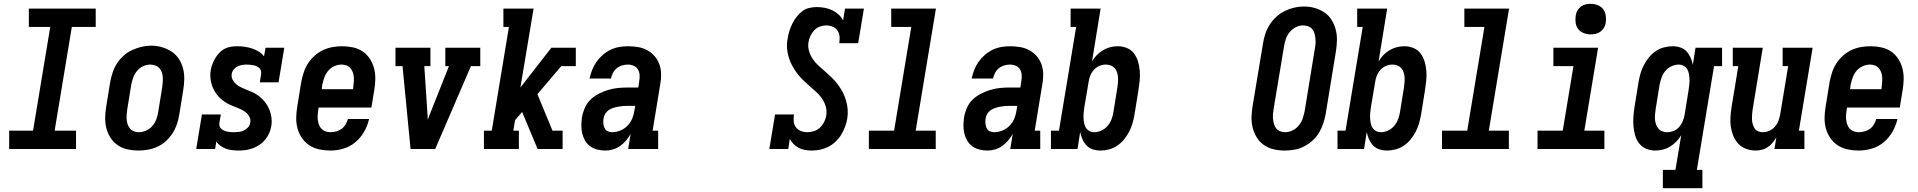

<svg xmlns="http://www.w3.org/2000/svg" viewBox="-20 -780 10040 1005"><path d="M28 0V-96H153L243 -639H131V-735H481V-639H356L266 -96H378V0Z M705 8Q676 8 648 2Q620 -4 597 -19.5Q574 -35 559 -58Q544 -81 537 -108Q530 -135 530.5 -164Q531 -193 536 -222L557 -352Q562 -377 570 -401.5Q578 -426 592.5 -448.5Q607 -471 627.5 -489Q648 -507 672 -518Q696 -529 721 -535Q746 -541 771 -541Q800 -541 827.5 -533Q855 -525 878 -510Q901 -495 916 -472Q931 -449 938 -422Q945 -395 944.5 -366Q944 -337 939 -308L918 -178Q914 -153 905.5 -128.5Q897 -104 882.5 -81.5Q868 -59 848 -41Q828 -23 804 -12Q780 -1 754.5 3.5Q729 8 705 8ZM707 -88Q726 -88 745 -96.5Q764 -105 777.5 -120.5Q791 -136 798 -155Q805 -174 808 -193L829 -323Q831 -337 832 -350.5Q833 -364 832 -377Q831 -390 826.5 -402.5Q822 -415 813.5 -424Q805 -433 792.5 -437.5Q780 -442 766 -442Q747 -442 728.5 -433Q710 -424 697 -408.5Q684 -393 677.5 -374.5Q671 -356 667 -337L646 -207Q644 -193 643 -179.5Q642 -166 643 -153Q644 -140 648.5 -128Q653 -116 661 -106.5Q669 -97 681 -92.5Q693 -88 707 -88Z M1229 8Q1212 8 1195 6Q1178 4 1163 -1.5Q1148 -7 1134.5 -16.5Q1121 -26 1112 -39L1106 0H1007L1037 -181H1136L1128 -136Q1127 -127 1129.5 -119Q1132 -111 1138.5 -105.5Q1145 -100 1153 -96.5Q1161 -93 1169.5 -91Q1178 -89 1187 -88.5Q1196 -88 1204 -88Q1217 -88 1230.5 -89.5Q1244 -91 1256.5 -97Q1269 -103 1278.5 -113.5Q1288 -124 1290 -137Q1293 -154 1285.5 -168.5Q1278 -183 1266 -192.5Q1254 -202 1239.5 -208.5Q1225 -215 1210.5 -220.5Q1196 -226 1182 -232.5Q1168 -239 1155 -248Q1142 -257 1131 -267.5Q1120 -278 1111 -291Q1102 -304 1095.5 -318Q1089 -332 1085.5 -347.5Q1082 -363 1081 -379.5Q1080 -396 1083 -412Q1086 -429 1092 -445Q1098 -461 1107 -476Q1116 -491 1128.5 -504Q1141 -517 1156.5 -525Q1172 -533 1189 -535.5Q1206 -538 1223 -538Q1242 -538 1262 -535Q1282 -532 1300 -526Q1318 -520 1334.5 -510Q1351 -500 1362 -485L1370 -530H1468L1438 -349H1340L1347 -394Q1348 -403 1345.5 -411Q1343 -419 1336.5 -424.5Q1330 -430 1322.5 -433.5Q1315 -437 1306.5 -438.5Q1298 -440 1289 -441Q1280 -442 1271 -442Q1259 -442 1247 -440Q1235 -438 1223.5 -432.5Q1212 -427 1203.5 -416.5Q1195 -406 1193 -394Q1190 -377 1197.5 -363Q1205 -349 1216.5 -339Q1228 -329 1242.5 -322.5Q1257 -316 1271.5 -310Q1286 -304 1300 -298Q1314 -292 1327 -283Q1340 -274 1351 -263.5Q1362 -253 1371 -240.5Q1380 -228 1386.5 -214Q1393 -200 1397 -184.5Q1401 -169 1402 -153Q1403 -137 1400 -120Q1397 -101 1389 -83Q1381 -65 1368.5 -49.5Q1356 -34 1339 -22.5Q1322 -11 1303.5 -4Q1285 3 1266 5.5Q1247 8 1229 8Z M1709 8Q1680 8 1651.5 2Q1623 -4 1600 -19Q1577 -34 1561 -57Q1545 -80 1537.5 -107Q1530 -134 1530.5 -163.5Q1531 -193 1536 -222L1557 -352Q1562 -377 1570 -401.5Q1578 -426 1592.5 -448.5Q1607 -471 1627.5 -489Q1648 -507 1671.5 -518Q1695 -529 1720.5 -533.5Q1746 -538 1770 -538Q1799 -538 1827.5 -532Q1856 -526 1878.5 -510.5Q1901 -495 1916 -472Q1931 -449 1938 -422Q1945 -395 1944.5 -366Q1944 -337 1939 -308L1924 -217H1648L1646 -207Q1644 -193 1643 -179.5Q1642 -166 1643.5 -153Q1645 -140 1649.5 -127.5Q1654 -115 1662.5 -106Q1671 -97 1683.5 -92.5Q1696 -88 1709 -88Q1724 -88 1739 -92Q1754 -96 1767 -105Q1780 -114 1788.5 -128Q1797 -142 1801 -157H1912Q1904 -122 1886 -90.5Q1868 -59 1840 -35.5Q1812 -12 1777.5 -2Q1743 8 1709 8ZM1664 -313H1828L1829 -323Q1831 -337 1832 -350.5Q1833 -364 1832 -377Q1831 -390 1826.5 -402Q1822 -414 1814 -423.5Q1806 -433 1794 -437.5Q1782 -442 1768 -442Q1749 -442 1730 -433.5Q1711 -425 1698 -409.5Q1685 -394 1678 -375Q1671 -356 1667 -337Z M2129 0 2087 -434H2050V-530H2233V-434H2201L2218 -177Q2218 -171 2218.5 -165Q2219 -159 2219 -153Q2221 -159 2223.5 -165Q2226 -171 2228 -177L2330 -434H2311V-530H2494V-434H2445L2258 0Z M2513 0V-96H2554L2644 -639H2615V-735H2773L2704 -322L2866 -530H2994V-434H2918L2793 -287L2872 -96H2925V0H2794L2713 -194L2676 -151L2667 -96H2696V0Z M3150 8Q3128 8 3107.5 3Q3087 -2 3070.5 -13.5Q3054 -25 3043.5 -42.5Q3033 -60 3028 -80Q3023 -100 3023 -121.5Q3023 -143 3026 -164Q3030 -189 3040.5 -214Q3051 -239 3070.5 -258Q3090 -277 3114.5 -289.5Q3139 -302 3164.5 -309.5Q3190 -317 3215 -319.5Q3240 -322 3266 -322H3321L3326 -355Q3329 -371 3328 -387Q3327 -403 3319.5 -416Q3312 -429 3297.5 -435.5Q3283 -442 3267 -442Q3252 -442 3236.5 -437.5Q3221 -433 3208.5 -423Q3196 -413 3188.5 -398.5Q3181 -384 3178 -369H3066Q3071 -392 3079.5 -414Q3088 -436 3102 -456Q3116 -476 3135 -492.5Q3154 -509 3176 -519.5Q3198 -530 3221 -534Q3244 -538 3267 -538Q3294 -538 3320 -533.5Q3346 -529 3368 -517Q3390 -505 3406.5 -486Q3423 -467 3431.5 -443Q3440 -419 3440.5 -392.5Q3441 -366 3436 -339L3396 -96H3425V0H3268L3281 -79Q3271 -61 3257 -44.5Q3243 -28 3226 -16Q3209 -4 3189 2Q3169 8 3150 8ZM3184 -88Q3205 -88 3226.5 -96.5Q3248 -105 3264.5 -122Q3281 -139 3289.5 -160Q3298 -181 3301 -203L3305 -226H3266Q3253 -226 3240.5 -225Q3228 -224 3215 -221.5Q3202 -219 3189.5 -215Q3177 -211 3166 -203.5Q3155 -196 3148 -184.5Q3141 -173 3139 -160Q3137 -147 3138 -134.5Q3139 -122 3144 -110.5Q3149 -99 3160 -93.5Q3171 -88 3184 -88Z M4229 8Q4211 8 4193.5 5Q4176 2 4161 -6Q4146 -14 4134 -26Q4122 -38 4114 -53L4106 0H4007L4037 -181H4136Q4133 -163 4134.5 -145.5Q4136 -128 4145.5 -114.5Q4155 -101 4171.5 -94.5Q4188 -88 4205 -88Q4223 -88 4240.5 -93.5Q4258 -99 4271.5 -111.5Q4285 -124 4293.5 -141Q4302 -158 4305 -175Q4309 -200 4302 -223.5Q4295 -247 4281.5 -266Q4268 -285 4250.5 -300.5Q4233 -316 4215.5 -331.5Q4198 -347 4181.5 -363Q4165 -379 4151 -398Q4137 -417 4126 -437.5Q4115 -458 4108 -481.5Q4101 -505 4099.5 -529.5Q4098 -554 4103 -579Q4106 -599 4112 -618Q4118 -637 4127 -655.5Q4136 -674 4149 -691Q4162 -708 4179 -721Q4196 -734 4216 -738.5Q4236 -743 4255 -743Q4277 -743 4297.5 -739Q4318 -735 4336 -726.5Q4354 -718 4369 -704.5Q4384 -691 4393 -673L4403 -735H4502L4472 -554H4373Q4376 -572 4374.5 -589.5Q4373 -607 4363.5 -620.5Q4354 -634 4338 -640.5Q4322 -647 4305 -647Q4288 -647 4271.5 -641Q4255 -635 4242.5 -622Q4230 -609 4222.5 -593Q4215 -577 4212 -560Q4208 -535 4215 -512Q4222 -489 4235 -470Q4248 -451 4265.5 -435.5Q4283 -420 4300.5 -404.5Q4318 -389 4334.5 -373Q4351 -357 4365 -338.5Q4379 -320 4390 -299.5Q4401 -279 4408 -255.5Q4415 -232 4417 -208Q4419 -184 4415 -159Q4411 -137 4403 -115.5Q4395 -94 4383 -74.5Q4371 -55 4353.5 -38.5Q4336 -22 4315.5 -11.5Q4295 -1 4273 3.5Q4251 8 4229 8Z M4528 0V-96H4660L4750 -639H4645V-735H4879L4773 -96H4878V0Z M5150 8Q5128 8 5107.5 3Q5087 -2 5070.5 -13.5Q5054 -25 5043.5 -42.5Q5033 -60 5028 -80Q5023 -100 5023 -121.5Q5023 -143 5026 -164Q5030 -189 5040.5 -214Q5051 -239 5070.5 -258Q5090 -277 5114.5 -289.5Q5139 -302 5164.5 -309.5Q5190 -317 5215 -319.5Q5240 -322 5266 -322H5321L5326 -355Q5329 -371 5328 -387Q5327 -403 5319.5 -416Q5312 -429 5297.5 -435.5Q5283 -442 5267 -442Q5252 -442 5236.5 -437.5Q5221 -433 5208.5 -423Q5196 -413 5188.5 -398.5Q5181 -384 5178 -369H5066Q5071 -392 5079.5 -414Q5088 -436 5102 -456Q5116 -476 5135 -492.5Q5154 -509 5176 -519.5Q5198 -530 5221 -534Q5244 -538 5267 -538Q5294 -538 5320 -533.5Q5346 -529 5368 -517Q5390 -505 5406.5 -486Q5423 -467 5431.5 -443Q5440 -419 5440.5 -392.5Q5441 -366 5436 -339L5396 -96H5425V0H5268L5281 -79Q5271 -61 5257 -44.5Q5243 -28 5226 -16Q5209 -4 5189 2Q5169 8 5150 8ZM5184 -88Q5205 -88 5226.5 -96.5Q5248 -105 5264.5 -122Q5281 -139 5289.5 -160Q5298 -181 5301 -203L5305 -226H5266Q5253 -226 5240.5 -225Q5228 -224 5215 -221.5Q5202 -219 5189.5 -215Q5177 -211 5166 -203.5Q5155 -196 5148 -184.5Q5141 -173 5139 -160Q5137 -147 5138 -134.5Q5139 -122 5144 -110.5Q5149 -99 5160 -93.5Q5171 -88 5184 -88Z M5740 8Q5719 8 5699.5 1.5Q5680 -5 5667 -19Q5654 -33 5646 -51Q5638 -69 5634 -89L5620 0H5481V-96H5523L5613 -639H5584V-735H5741L5696 -458Q5706 -476 5721 -491.5Q5736 -507 5754 -517.5Q5772 -528 5791.5 -533Q5811 -538 5831 -538Q5856 -538 5879 -528.5Q5902 -519 5916 -500Q5930 -481 5937 -457.5Q5944 -434 5946 -409Q5948 -384 5945.5 -358.5Q5943 -333 5939 -308L5918 -178Q5914 -155 5907.5 -133Q5901 -111 5890 -90Q5879 -69 5863.5 -50Q5848 -31 5828 -17.5Q5808 -4 5785 2Q5762 8 5740 8ZM5708 -88Q5727 -88 5746 -97Q5765 -106 5778 -121.5Q5791 -137 5798 -155.5Q5805 -174 5808 -193L5829 -323Q5831 -337 5832 -350.5Q5833 -364 5832 -376.5Q5831 -389 5827 -401.5Q5823 -414 5814.5 -423.5Q5806 -433 5794 -437.5Q5782 -442 5769 -442Q5751 -442 5734.5 -435Q5718 -428 5705.5 -414Q5693 -400 5686.5 -383.5Q5680 -367 5678 -350L5656 -220Q5654 -206 5652.5 -192Q5651 -178 5651.5 -164Q5652 -150 5654.5 -136.5Q5657 -123 5663.5 -112Q5670 -101 5682 -94.5Q5694 -88 5708 -88Z M6705 8Q6675 8 6647 1.5Q6619 -5 6596 -21Q6573 -37 6558.5 -60.5Q6544 -84 6537 -111.5Q6530 -139 6531 -168.5Q6532 -198 6537 -228L6591 -552Q6595 -578 6603 -602.5Q6611 -627 6625.5 -650Q6640 -673 6660 -691.5Q6680 -710 6704.5 -722Q6729 -734 6754 -740Q6779 -746 6805 -746Q6835 -746 6862.5 -738Q6890 -730 6913 -714.5Q6936 -699 6950.5 -675Q6965 -651 6972 -623.5Q6979 -596 6978 -566.5Q6977 -537 6972 -507L6919 -183Q6914 -157 6906 -132.5Q6898 -108 6884 -85Q6870 -62 6849.5 -43.5Q6829 -25 6805 -13Q6781 -1 6755.5 3.5Q6730 8 6705 8ZM6707 -88Q6727 -88 6746 -97.5Q6765 -107 6778.5 -123.5Q6792 -140 6798.5 -159.5Q6805 -179 6809 -198L6862 -523Q6865 -537 6866 -551Q6867 -565 6865.5 -578.5Q6864 -592 6860.5 -605Q6857 -618 6848.5 -628Q6840 -638 6827 -642.5Q6814 -647 6800 -647Q6780 -647 6761.5 -637Q6743 -627 6730 -611Q6717 -595 6710.5 -575.5Q6704 -556 6701 -537L6647 -212Q6645 -198 6643.5 -184Q6642 -170 6643.5 -157Q6645 -144 6648.5 -131Q6652 -118 6660 -108Q6668 -98 6680.5 -93Q6693 -88 6707 -88Z M7240 8Q7219 8 7199.5 1.5Q7180 -5 7167 -19Q7154 -33 7146 -51Q7138 -69 7134 -89L7120 0H6981V-96H7023L7113 -639H7084V-735H7241L7196 -458Q7206 -476 7221 -491.5Q7236 -507 7254 -517.5Q7272 -528 7291.5 -533Q7311 -538 7331 -538Q7356 -538 7379 -528.5Q7402 -519 7416 -500Q7430 -481 7437 -457.5Q7444 -434 7446 -409Q7448 -384 7445.5 -358.5Q7443 -333 7439 -308L7418 -178Q7414 -155 7407.5 -133Q7401 -111 7390 -90Q7379 -69 7363.5 -50Q7348 -31 7328 -17.5Q7308 -4 7285 2Q7262 8 7240 8ZM7208 -88Q7227 -88 7246 -97Q7265 -106 7278 -121.5Q7291 -137 7298 -155.5Q7305 -174 7308 -193L7329 -323Q7331 -337 7332 -350.5Q7333 -364 7332 -376.5Q7331 -389 7327 -401.5Q7323 -414 7314.5 -423.5Q7306 -433 7294 -437.5Q7282 -442 7269 -442Q7251 -442 7234.5 -435Q7218 -428 7205.5 -414Q7193 -400 7186.5 -383.5Q7180 -367 7178 -350L7156 -220Q7154 -206 7152.5 -192Q7151 -178 7151.5 -164Q7152 -150 7154.5 -136.5Q7157 -123 7163.5 -112Q7170 -101 7182 -94.5Q7194 -88 7208 -88Z M7528 0V-96H7660L7750 -639H7645V-735H7879L7773 -96H7878V0Z M8028 0V-96H8160L8216 -434H8111V-530H8345L8273 -96H8378V0ZM8306 -600Q8287 -600 8269.5 -607Q8252 -614 8241 -628Q8230 -642 8227.5 -661Q8225 -680 8228 -699Q8230 -713 8237 -725Q8244 -737 8255 -745.5Q8266 -754 8279.5 -757Q8293 -760 8306 -760Q8325 -760 8343 -753Q8361 -746 8371.5 -732Q8382 -718 8385 -699Q8388 -680 8385 -661Q8383 -647 8376 -635Q8369 -623 8357.5 -614.5Q8346 -606 8332.5 -603Q8319 -600 8306 -600Z M8684 205V109H8750L8780 -72Q8769 -54 8754 -38.5Q8739 -23 8721.5 -12.5Q8704 -2 8684 3Q8664 8 8644 8Q8619 8 8596.5 -1.5Q8574 -11 8559.5 -30Q8545 -49 8538.5 -72.5Q8532 -96 8530 -121Q8528 -146 8530 -171.5Q8532 -197 8536 -222L8557 -352Q8561 -375 8567.5 -397Q8574 -419 8585 -440Q8596 -461 8611.5 -480Q8627 -499 8647 -512.5Q8667 -526 8690 -532Q8713 -538 8735 -538Q8756 -538 8775.5 -531.5Q8795 -525 8808 -511Q8821 -497 8829 -479Q8837 -461 8841 -441L8855 -530H8994V-434H8952L8862 109H8891V205ZM8707 -88Q8724 -88 8741 -95Q8758 -102 8770 -116Q8782 -130 8788.5 -146.5Q8795 -163 8798 -180L8819 -310Q8821 -324 8822.5 -338Q8824 -352 8823.5 -366Q8823 -380 8820.5 -393.5Q8818 -407 8811.5 -418Q8805 -429 8793 -435.5Q8781 -442 8767 -442Q8748 -442 8729 -433Q8710 -424 8697 -408.5Q8684 -393 8677.5 -374.5Q8671 -356 8667 -337L8646 -207Q8644 -193 8643 -179.5Q8642 -166 8643 -153.5Q8644 -141 8648.5 -128.5Q8653 -116 8661 -106.5Q8669 -97 8681 -92.5Q8693 -88 8707 -88Z M9170 8Q9144 8 9119.5 -1Q9095 -10 9078.5 -28Q9062 -46 9052.5 -69.5Q9043 -93 9039.5 -118Q9036 -143 9038 -169.5Q9040 -196 9044 -222L9079 -434H9050V-530H9207L9154 -207Q9152 -194 9151 -180.5Q9150 -167 9150.5 -154.5Q9151 -142 9154.5 -130Q9158 -118 9164.5 -108Q9171 -98 9182.5 -93Q9194 -88 9207 -88Q9225 -88 9241.5 -95.5Q9258 -103 9270 -116.5Q9282 -130 9288.5 -146.5Q9295 -163 9298 -180L9340 -434H9311V-530H9468L9396 -96H9425V0H9268L9278 -60Q9269 -46 9258 -32.5Q9247 -19 9232.5 -9.5Q9218 0 9202 4Q9186 8 9170 8Z M9709 8Q9680 8 9651.5 2Q9623 -4 9600 -19Q9577 -34 9561 -57Q9545 -80 9537.5 -107Q9530 -134 9530.5 -163.5Q9531 -193 9536 -222L9557 -352Q9562 -377 9570 -401.5Q9578 -426 9592.5 -448.5Q9607 -471 9627.5 -489Q9648 -507 9671.5 -518Q9695 -529 9720.5 -533.5Q9746 -538 9770 -538Q9799 -538 9827.5 -532Q9856 -526 9878.5 -510.5Q9901 -495 9916 -472Q9931 -449 9938 -422Q9945 -395 9944.5 -366Q9944 -337 9939 -308L9924 -217H9648L9646 -207Q9644 -193 9643 -179.5Q9642 -166 9643.5 -153Q9645 -140 9649.5 -127.5Q9654 -115 9662.5 -106Q9671 -97 9683.5 -92.5Q9696 -88 9709 -88Q9724 -88 9739 -92Q9754 -96 9767 -105Q9780 -114 9788.5 -128Q9797 -142 9801 -157H9912Q9904 -122 9886 -90.5Q9868 -59 9840 -35.5Q9812 -12 9777.5 -2Q9743 8 9709 8ZM9664 -313H9828L9829 -323Q9831 -337 9832 -350.5Q9833 -364 9832 -377Q9831 -390 9826.5 -402Q9822 -414 9814 -423.5Q9806 -433 9794 -437.5Q9782 -442 9768 -442Q9749 -442 9730 -433.5Q9711 -425 9698 -409.5Q9685 -394 9678 -375Q9671 -356 9667 -337Z"/></svg>

Font: Iosevka Slab Oblique
Style: Bold
Weight: 700
Italic angle: -9°
Monospace: yes
Designer: Belleve Invis
Foundry: Belleve Invis
Version: Version 11.1.1; ttfautohint (v1.8.3)